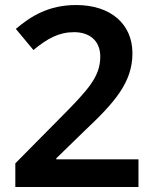

<svg xmlns="http://www.w3.org/2000/svg" viewBox="-20 -744 617 764"><path d="M531 0V-110H204V-114L316 -223C436 -336 507 -416 507 -532C507 -648 421 -724 283 -724C173 -724 102 -679 43 -629L113 -545C169 -591 214 -616 275 -616C335 -616 379 -583 379 -519C379 -439 331 -387 223 -278L41 -94V0Z"/></svg>

Font: Noto Sans Lao SemiBold
Style: Regular
Weight: 600
Designer: Monotype Design Team
Foundry: Monotype Imaging Inc.
Version: Version 2.003